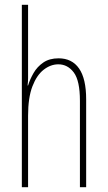

<svg xmlns="http://www.w3.org/2000/svg" viewBox="-20 -873 448 800"><path d="M97 -585Q97 -562 97 -548Q97 -534 95 -517H97Q105 -543 120 -569Q135 -595 160.5 -612.5Q186 -630 224 -630Q280 -630 309.5 -587.5Q339 -545 339 -459V-93H313V-453Q313 -537 287.5 -571Q262 -605 223 -605Q191 -605 162 -582.5Q133 -560 115 -513Q97 -466 97 -391V-93H71V-853H97Z"/></svg>

Font: Noto Sans Kannada UI ExtraCondensed Thin
Style: Regular
Weight: 100
Width: 2
Designer: Jelle Bosma - Monotype Design Team
Foundry: Monotype Imaging Inc.
Version: Version 2.005; ttfautohint (v1.8.4.7-5d5b)